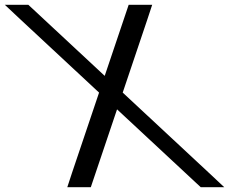

<svg xmlns="http://www.w3.org/2000/svg" viewBox="-290 -760 954 800"><path d="M146.3 -443.9 240.4 -723 246.1 -740H344.1L323.3 -677L221.3 -374.2L577.1 -43L644.4 20H546.4L528.1 3L197.7 -304.4L94.1 3L88.4 20H-9.6L11.1 -43L122.8 -374.2L-202.7 -677L-269.9 -740H-171.9L-153.6 -723Z"/></svg>

Font: Nordica Plus
Style: NordicaClassicLightOpObl
Weight: 300
Version: Version 1.01